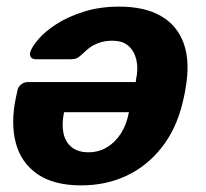

<svg xmlns="http://www.w3.org/2000/svg" viewBox="-20 -550 623 580"><path d="M340 -530Q417 -530 466.5 -501.5Q516 -473 535.5 -417.5Q555 -362 540 -280Q539 -272 536 -259Q533 -246 531 -237Q512 -160 468.5 -104.5Q425 -49 363 -19.5Q301 10 225 10Q142 10 92.5 -24.5Q43 -59 27.5 -119Q12 -179 28 -255L33 -278Q35 -288 44 -295Q53 -302 63 -302H390Q390 -303 390.5 -305.5Q391 -308 391 -310Q398 -343 392 -369Q386 -395 368.5 -411Q351 -427 319 -427Q296 -427 277.5 -420Q259 -413 247 -403Q235 -393 228 -386Q217 -376 210.5 -373.5Q204 -371 193 -371H88Q79 -371 74 -376.5Q69 -382 71 -392Q76 -408 96 -431.5Q116 -455 151 -477.5Q186 -500 234 -515Q282 -530 340 -530ZM370 -211H174L173 -209Q166 -173 172 -146.5Q178 -120 197 -105Q216 -90 247 -90Q278 -90 303 -105Q328 -120 345 -146.5Q362 -173 369 -209Z"/></svg>

Font: Rubik SemiBold
Style: Italic
Weight: 600
Italic angle: -12°
Designer: Hubert and Fischer
Foundry: Hubert and Fischer
Version: Version 2.300;gftools[0.9.30]